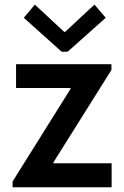

<svg xmlns="http://www.w3.org/2000/svg" viewBox="-20 -792 526 812"><path d="M33.2 -24.4 278.3 -416V-419.9H47.9V-520.5H451.2V-496.1L206.1 -105.5V-101.6H452.1V0H33.2ZM251.5 -657.2H255.4L379.4 -772.5L427.2 -716.8L266.1 -573.2H240.7L80.6 -716.8L127.4 -772.5Z"/></svg>

Font: Reddit Sans Strawberry SemiBold
Style: Regular
Weight: 600
Designer: Stephen Hutchings
Foundry: Reddit
Version: Version 1.013